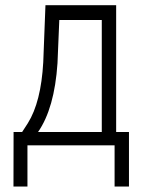

<svg xmlns="http://www.w3.org/2000/svg" viewBox="-20 -548 546 724"><path d="M123.5 -50.3H363.8V-472.7H203.6L196.8 -309.6Q185.5 -139.6 123.5 -50.3ZM63.5 -50.3 85 -83.5Q134.8 -163.1 143.1 -313.5L151.4 -528.3H418V-50.3H466.3V155.3H412.1V0H83.5V155.3H30.8L31.2 -50.3Z"/></svg>

Font: MAUL Condensed Light
Style: Light
Weight: 300
Designer: MAUL
Version: Version 2.137; 2017; ttfautohint (v1.8.3)